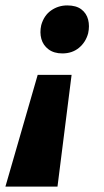

<svg xmlns="http://www.w3.org/2000/svg" viewBox="-44 -493 382 708"><path d="M220 -217 168 195H-24L95 -217ZM204 -473Q237 -473 256 -458.5Q275 -444 281 -420.5Q287 -397 281 -370Q272 -337 247 -316.5Q222 -296 186 -296Q155 -296 135 -311Q115 -326 108.5 -349.5Q102 -373 108 -400Q118 -436 144.5 -454.5Q171 -473 204 -473Z"/></svg>

Font: Ysabeau Office Black
Style: Italic
Weight: 900
Italic angle: -12°
Designer: Christian Thalmann (Catharsis Fonts)
Version: Version 2.001;gftools[0.9.30]; featfreeze: tnum,lnum,ss02